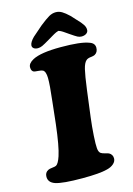

<svg xmlns="http://www.w3.org/2000/svg" viewBox="-136 -982 734 1063"><g transform="rotate(-15 230.5 -451.0)"><path d="M221.2 -778.8Q187 -758.3 173.8 -752.4Q160.6 -746.6 148.9 -746.6Q133.3 -746.6 124.5 -753.4Q115.7 -760.3 116.7 -771.5Q118.7 -789.6 142.6 -813.5L199.7 -863.3Q235.4 -891.6 254.6 -902.6Q273.9 -913.6 293.9 -913.6Q312.5 -913.6 329.1 -903.8Q345.7 -894 368.2 -872.6L415 -821.8Q423.3 -811 427.7 -804.9Q432.1 -798.8 435.1 -789.6Q438 -780.3 437 -771.5Q435.5 -760.3 424.8 -753.4Q414.1 -746.6 398.4 -746.6Q386.7 -746.6 375.5 -752.4Q364.3 -758.3 334.5 -778.8Q329.6 -782.2 319.6 -789.1Q309.6 -795.9 305.4 -798.8Q301.3 -801.8 294.4 -805.2Q287.6 -808.6 281.7 -810.1Q275.4 -808.6 267.8 -805.2Q260.3 -801.8 255.1 -798.8Q250 -795.9 238.8 -789.3Q227.5 -782.7 221.2 -778.8ZM134.8 -315.4 148.4 -439.9Q159.7 -535.2 158.9 -573Q158.2 -610.8 142.6 -619.6Q134.8 -623.5 116 -624.8Q97.2 -626 92.3 -627.9Q78.1 -633.8 78.1 -655.3Q78.1 -678.2 109.4 -694.8Q156.2 -719.7 271 -719.7Q385.7 -719.7 430.7 -702.1Q460.9 -692.4 460.9 -666Q460.9 -640.1 440.9 -628.9Q435.1 -625.5 417.2 -623.5Q399.4 -621.6 390.6 -613.3Q377 -601.1 368.9 -567.6Q360.8 -534.2 350.1 -453.1L330.6 -300.8Q324.2 -250.5 321 -198.7Q317.9 -147 319.8 -127.9Q321.3 -105.5 332.5 -97.2Q340.8 -91.8 356.4 -88.1Q372.1 -84.5 376.5 -82.5Q397 -71.3 397 -48.8Q397 -31.7 382.1 -18.3Q367.2 -4.9 342.8 1Q300.3 12.7 200.2 12.7Q86.9 12.7 45.9 -1Q8.8 -13.7 8.8 -46.4Q8.8 -70.8 28.8 -81.1Q37.1 -85.4 53 -86.9Q68.8 -88.4 75.7 -91.8Q89.8 -99.6 103 -139.2Q120.1 -190.4 134.8 -315.4Z"/></g></svg>

Font: Cooper* ExtraBold
Style: Italic
Weight: 800
Italic angle: -7°
Designer: Owen Earl
Foundry: indestructible type*
Version: Version 0.001